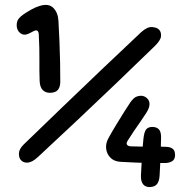

<svg xmlns="http://www.w3.org/2000/svg" viewBox="-20 -727 777 782"><path d="M183 -349Q166 -349 154.5 -359.8Q143 -370.5 141.5 -396Q140 -436.5 140.5 -483.2Q141 -530 138 -586Q137.5 -597.5 133 -601Q128.5 -604.5 124 -603Q117.5 -601 109.8 -596.5Q102 -592 92 -588Q75 -581.5 61.5 -593Q48 -604.5 48 -624Q48 -640 55.5 -650Q63 -660 75 -668Q89.5 -678 107.2 -688Q125 -698 142 -703Q178 -714 197 -695Q216 -676 218 -643Q220.5 -601 222.2 -558Q224 -515 224.8 -473.5Q225.5 -432 225.5 -394Q225.5 -373 215.8 -361Q206 -349 183 -349ZM555 -596Q580 -618.5 600 -616.8Q620 -615 628 -606Q637 -597 635.8 -579.5Q634.5 -562 608 -537Q530 -461 451.5 -386Q373 -311 294 -236.5Q215 -162 135 -88Q112 -66.5 94.2 -64.8Q76.5 -63 66 -74Q57 -83 57 -101.2Q57 -119.5 77 -139Q156 -215.5 235 -291.5Q314 -367.5 393.8 -443.5Q473.5 -519.5 555 -596ZM590 35Q572 35 562.8 23.5Q553.5 12 554 -11Q555 -29.5 556 -49Q557 -68.5 558.2 -88Q559.5 -107.5 561 -126Q562.5 -144.5 564 -160Q567 -189.5 575.2 -199.8Q583.5 -210 600 -210Q619 -210 628 -199.2Q637 -188.5 636 -163Q635.5 -145.5 635 -126.5Q634.5 -107.5 633.8 -88Q633 -68.5 632 -49.2Q631 -30 630 -11Q628.5 11.5 619.5 22.8Q610.5 34 590 35ZM470 -68Q445.5 -69.5 430.5 -84Q415.5 -98.5 412.5 -120.2Q409.5 -142 421.5 -164Q435.5 -189.5 452.8 -218Q470 -246.5 485.8 -271.5Q501.5 -296.5 511.5 -311Q524.5 -328.5 534.5 -332.8Q544.5 -337 554 -337Q567.5 -337 578.2 -327.5Q589 -318 589 -303Q589 -295.5 585.8 -286.8Q582.5 -278 577 -269Q566.5 -252.5 551.8 -231.2Q537 -210 523 -189.5Q509 -169 500 -154Q493.5 -143.5 497.2 -137.8Q501 -132 512 -131Q551 -129.5 587.8 -130Q624.5 -130.5 656 -129Q674 -128.5 683.5 -121Q693 -113.5 693 -95Q693 -78 681.2 -70.5Q669.5 -63 650 -63Q623.5 -62.5 593.8 -63Q564 -63.5 532.8 -64.8Q501.5 -66 470 -68Z"/></svg>

Font: Kablammo
Style: Regular
Weight: 400
Designer: Travis Kochel, Lizy Gershenzon, Daria Petrova, Ethan Cohen
Foundry: Vectro Type Foundry
Version: Version 1.002